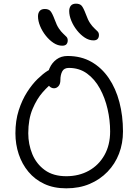

<svg xmlns="http://www.w3.org/2000/svg" viewBox="-20 -1016 754 1046"><path d="M341 10Q273 10 221.5 -14Q170 -38 135 -80Q100 -122 82 -176Q64 -230 64 -290Q64 -359 82 -415Q100 -471 127.5 -514Q155 -557 185 -586Q215 -615 239 -630Q263 -645 273 -645Q279 -645 285.5 -643Q292 -641 299 -630Q312 -611 301 -595.5Q290 -580 270 -567Q245 -550 213 -514Q181 -478 157.5 -422.5Q134 -367 134 -290Q134 -230 156 -176.5Q178 -123 224 -89.5Q270 -56 341 -56Q410 -56 464 -86Q518 -116 549 -171Q580 -226 580 -300Q580 -361 566 -422Q552 -483 524 -534Q496 -585 454 -615.5Q412 -646 355 -646Q329 -646 319 -627Q309 -608 309 -580Q309 -558 298.5 -546.5Q288 -535 274 -535Q265 -535 256.5 -540Q248 -545 242.5 -555.5Q237 -566 237 -580Q237 -615 250 -644.5Q263 -674 288 -692.5Q313 -711 348 -711Q422 -711 478 -679Q534 -647 572.5 -590.5Q611 -534 630.5 -459.5Q650 -385 650 -300Q650 -235 628.5 -179Q607 -123 566 -80.5Q525 -38 468.5 -14Q412 10 341 10ZM489 -796Q465 -796 442 -811Q419 -826 399.5 -850.5Q380 -875 368.5 -903Q357 -931 357 -956Q357 -974 366 -985Q375 -996 394 -996Q414 -996 424 -985.5Q434 -975 448 -938Q459 -907 471 -889.5Q483 -872 494 -862Q505 -852 512 -844.5Q519 -837 519 -825Q519 -812 512 -804Q505 -796 489 -796ZM319 -767Q295 -767 272 -782Q249 -797 229.5 -821.5Q210 -846 198.5 -874Q187 -902 187 -927Q187 -945 196 -956Q205 -967 224 -967Q244 -967 254 -956.5Q264 -946 278 -909Q289 -878 301 -860.5Q313 -843 324 -833Q335 -823 342 -815.5Q349 -808 349 -796Q349 -783 342 -775Q335 -767 319 -767Z"/></svg>

Font: Shantell Sans Light
Style: Regular
Weight: 300
Designer: Stephen Nixon, Anya Danilova, Shantell Martin
Foundry: Arrow Type
Version: Version 1.011;[c5ecc13dd]